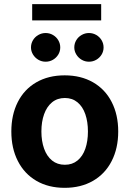

<svg xmlns="http://www.w3.org/2000/svg" viewBox="-20 -904 630 935"><path d="M35.2 -263.7Q35.2 -345.2 66.7 -407.2Q98.1 -469.2 157 -503.2Q215.8 -537.1 294.9 -537.1Q374 -537.1 433.1 -503.2Q492.2 -469.2 523.9 -407.2Q555.7 -345.2 555.7 -263.7Q555.7 -182.1 523.9 -119.9Q492.2 -57.6 433.1 -23.4Q374 10.7 294.9 10.7Q215.8 10.7 157.2 -23.4Q98.6 -57.6 66.9 -119.9Q35.2 -182.1 35.2 -263.7ZM408.2 -263.7Q408.2 -311 395.5 -347.9Q382.8 -384.8 357.4 -405.8Q332 -426.8 295.9 -426.8Q259.3 -426.8 233.6 -405.8Q208 -384.8 194.8 -347.9Q181.6 -311 181.6 -263.7Q181.6 -216.8 194.8 -179.9Q208 -143.1 233.6 -122.3Q259.3 -101.6 295.9 -101.6Q332 -101.6 357.4 -122.3Q382.8 -143.1 395.5 -179.7Q408.2 -216.3 408.2 -263.7ZM130.9 -672.9Q130.9 -691.9 140.4 -708Q149.9 -724.1 166.5 -733.6Q183.1 -743.2 202.1 -743.2Q221.7 -743.2 238 -733.6Q254.4 -724.1 263.9 -708Q273.4 -691.9 273.4 -672.9Q273.4 -654.3 263.9 -638.4Q254.4 -622.6 238 -613Q221.7 -603.5 202.1 -603.5Q183.1 -603.5 166.7 -613Q150.4 -622.6 140.6 -638.7Q130.9 -654.8 130.9 -672.9ZM341.8 -672.9Q341.8 -691.9 351.3 -708Q360.8 -724.1 377.4 -733.6Q394 -743.2 413.1 -743.2Q432.6 -743.2 449 -733.6Q465.3 -724.1 474.9 -708Q484.4 -691.9 484.4 -672.9Q484.4 -654.3 474.9 -638.4Q465.3 -622.6 449 -613Q432.6 -603.5 413.1 -603.5Q394 -603.5 377.7 -613Q361.3 -622.6 351.6 -638.7Q341.8 -654.8 341.8 -672.9ZM472.7 -804.7H136.7V-883.8H472.7Z"/></svg>

Font: Pretendard GOV
Style: Bold
Weight: 700
Designer: Base glyphs from Inter by Rasmus Andersson; Hangeul glyphs from Noto Sans CJK(Source Han Sans) by Jang Soo-young and Kan
Foundry: Kil Hyung-jin
Version: Version 1.309